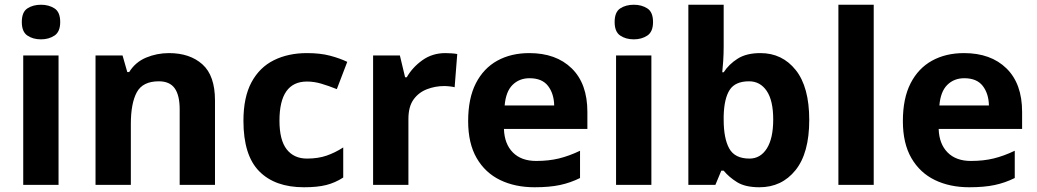

<svg xmlns="http://www.w3.org/2000/svg" viewBox="-20 -780 4375 810"><path d="M153 -760Q186 -760 210 -744.5Q234 -729 234 -687Q234 -646 210 -630Q186 -614 153 -614Q119 -614 95.5 -630Q72 -646 72 -687Q72 -729 95.5 -744.5Q119 -760 153 -760ZM227 -546V0H78V-546Z M693 -556Q781 -556 834 -508.5Q887 -461 887 -356V0H738V-319Q738 -378 717 -407.5Q696 -437 650 -437Q582 -437 557 -390.5Q532 -344 532 -257V0H383V-546H497L517 -476H525Q551 -518 596.5 -537Q642 -556 693 -556Z M1262 10Q1140 10 1073.5 -57.5Q1007 -125 1007 -270Q1007 -370 1041 -433Q1075 -496 1135.5 -526Q1196 -556 1275 -556Q1331 -556 1372.5 -545Q1414 -534 1445 -519L1401 -404Q1366 -418 1335.5 -427Q1305 -436 1275 -436Q1159 -436 1159 -271Q1159 -189 1189.5 -150Q1220 -111 1275 -111Q1322 -111 1358 -123.5Q1394 -136 1428 -158V-31Q1394 -9 1356.5 0.5Q1319 10 1262 10Z M1859 -556Q1870 -556 1885 -555Q1900 -554 1909 -552L1898 -412Q1891 -414 1877.5 -415.5Q1864 -417 1854 -417Q1816 -417 1781 -403.5Q1746 -390 1724.5 -360Q1703 -330 1703 -278V0H1554V-546H1667L1689 -454H1696Q1720 -496 1762 -526Q1804 -556 1859 -556Z M2213 -556Q2326 -556 2392 -491.5Q2458 -427 2458 -308V-236H2106Q2108 -173 2143.5 -137Q2179 -101 2242 -101Q2295 -101 2338 -111.5Q2381 -122 2427 -144V-29Q2387 -9 2342.5 0.5Q2298 10 2235 10Q2153 10 2090 -20.5Q2027 -51 1991 -113Q1955 -175 1955 -269Q1955 -365 1987.5 -428.5Q2020 -492 2078 -524Q2136 -556 2213 -556ZM2214 -450Q2171 -450 2142.5 -422Q2114 -394 2109 -335H2318Q2317 -385 2292 -417.5Q2267 -450 2214 -450Z M2654 -760Q2687 -760 2711 -744.5Q2735 -729 2735 -687Q2735 -646 2711 -630Q2687 -614 2654 -614Q2620 -614 2596.5 -630Q2573 -646 2573 -687Q2573 -729 2596.5 -744.5Q2620 -760 2654 -760ZM2728 -546V0H2579V-546Z M3033 -583Q3033 -552 3031 -522Q3029 -492 3027 -475H3033Q3055 -509 3092 -532.5Q3129 -556 3188 -556Q3280 -556 3337 -484.5Q3394 -413 3394 -274Q3394 -134 3336 -62Q3278 10 3184 10Q3124 10 3089.5 -11.5Q3055 -33 3033 -60H3023L2998 0H2884V-760H3033ZM3140 -437Q3082 -437 3058.5 -401Q3035 -365 3033 -291V-275Q3033 -196 3056.5 -153.5Q3080 -111 3142 -111Q3188 -111 3215 -153.5Q3242 -196 3242 -276Q3242 -356 3214.5 -396.5Q3187 -437 3140 -437Z M3666 0H3517V-760H3666Z M4047 -556Q4160 -556 4226 -491.5Q4292 -427 4292 -308V-236H3940Q3942 -173 3977.5 -137Q4013 -101 4076 -101Q4129 -101 4172 -111.5Q4215 -122 4261 -144V-29Q4221 -9 4176.5 0.5Q4132 10 4069 10Q3987 10 3924 -20.5Q3861 -51 3825 -113Q3789 -175 3789 -269Q3789 -365 3821.5 -428.5Q3854 -492 3912 -524Q3970 -556 4047 -556ZM4048 -450Q4005 -450 3976.5 -422Q3948 -394 3943 -335H4152Q4151 -385 4126 -417.5Q4101 -450 4048 -450Z"/></svg>

Font: Noto Sans Gurmukhi UI
Style: Bold
Weight: 700
Designer: Jelle Bosma - Monotype Design Team
Foundry: Monotype Imaging Inc.
Version: Version 2.004; ttfautohint (v1.8.4.7-5d5b)